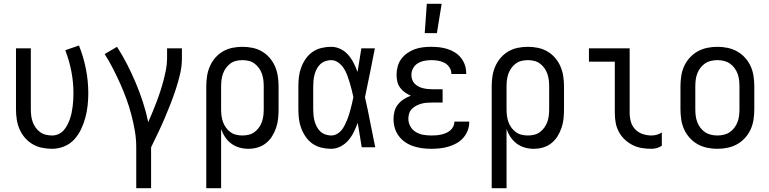

<svg xmlns="http://www.w3.org/2000/svg" viewBox="-20 -774 4040 1009"><path d="M254 8Q227 8 200.5 2.5Q174 -3 151 -16.5Q128 -30 110.5 -50.5Q93 -71 82.5 -95.5Q72 -120 68 -146.5Q64 -173 64 -200V-520H142V-200Q142 -183 144 -166.5Q146 -150 151.5 -134Q157 -118 167 -104Q177 -90 190.5 -80Q204 -70 220.5 -66Q237 -62 254 -62Q271 -62 287 -69Q303 -76 314.5 -89Q326 -102 334 -117.5Q342 -133 347.5 -149Q353 -165 356.5 -182Q360 -199 362 -216Q364 -233 365 -250Q366 -267 366 -284Q366 -342 355 -399Q344 -456 323 -510L395 -535Q419 -475 431.5 -411.5Q444 -348 444 -284Q444 -252 440.5 -219.5Q437 -187 428.5 -155.5Q420 -124 406 -94.5Q392 -65 370 -41Q348 -17 317 -4.5Q286 8 254 8Z M696 215V0Q696 -44 688.5 -87Q681 -130 670 -172Q659 -214 644 -255Q629 -296 611 -336Q593 -376 573 -415Q553 -454 530 -490L595 -528Q624 -483 648.5 -435Q673 -387 694 -337Q715 -287 731.5 -236Q748 -185 759 -132Q771 -159 782 -186Q793 -213 803.5 -240.5Q814 -268 823 -296Q832 -324 839.5 -352.5Q847 -381 852.5 -410Q858 -439 858 -468V-520H936V-468Q936 -426 926.5 -385.5Q917 -345 904 -305.5Q891 -266 876 -227.5Q861 -189 844.5 -150.5Q828 -112 810 -74.5Q792 -37 774 0V215Z M1064 215V-320Q1064 -347 1068 -373.5Q1072 -400 1082.5 -424.5Q1093 -449 1110.5 -469.5Q1128 -490 1151 -503.5Q1174 -517 1200.5 -522.5Q1227 -528 1254 -528Q1281 -528 1307.5 -522.5Q1334 -517 1357 -503.5Q1380 -490 1397.5 -469.5Q1415 -449 1425.5 -424.5Q1436 -400 1440 -373.5Q1444 -347 1444 -320V-200Q1444 -175 1441.5 -150.5Q1439 -126 1431 -102.5Q1423 -79 1410 -58Q1397 -37 1377.5 -21.5Q1358 -6 1334 1Q1310 8 1285 8Q1261 8 1238 1.5Q1215 -5 1196 -19Q1177 -33 1163.5 -53Q1150 -73 1142 -96V215ZM1254 -62Q1271 -62 1287.5 -66Q1304 -70 1317.5 -80Q1331 -90 1341 -104Q1351 -118 1356.5 -134Q1362 -150 1364 -166.5Q1366 -183 1366 -200V-320Q1366 -337 1364 -353.5Q1362 -370 1356.5 -386Q1351 -402 1341 -416Q1331 -430 1317.5 -440Q1304 -450 1287.5 -454Q1271 -458 1254 -458Q1237 -458 1220.5 -454Q1204 -450 1190.5 -440Q1177 -430 1167 -416Q1157 -402 1151.5 -386Q1146 -370 1144 -353.5Q1142 -337 1142 -320V-200Q1142 -183 1144 -166.5Q1146 -150 1151.5 -134Q1157 -118 1167 -104Q1177 -90 1190.5 -80Q1204 -70 1220.5 -66Q1237 -62 1254 -62Z M1720 8Q1695 8 1669.5 2Q1644 -4 1623 -18.5Q1602 -33 1587 -54.5Q1572 -76 1563 -100Q1554 -124 1551 -149Q1548 -174 1548 -200V-320Q1548 -346 1551 -371Q1554 -396 1563 -420Q1572 -444 1587 -465.5Q1602 -487 1623 -501.5Q1644 -516 1669.5 -522Q1695 -528 1720 -528Q1746 -528 1769.5 -516.5Q1793 -505 1810 -485.5Q1827 -466 1838.5 -443Q1850 -420 1859 -396Q1864 -427 1869 -458Q1874 -489 1879 -520H1950Q1937 -456 1924.5 -391.5Q1912 -327 1898 -263Q1913 -198 1925.5 -132Q1938 -66 1952 0H1881Q1876 -32 1870.5 -64Q1865 -96 1860 -128V-129Q1851 -104 1839.5 -80.5Q1828 -57 1811 -37Q1794 -17 1770 -4.5Q1746 8 1720 8ZM1720 -62Q1736 -62 1750 -69.5Q1764 -77 1774 -89Q1784 -101 1791 -115Q1798 -129 1804 -143.5Q1810 -158 1814.5 -173Q1819 -188 1823 -203Q1827 -218 1830.5 -233Q1834 -248 1837 -264Q1833 -283 1828 -303Q1823 -323 1817 -342.5Q1811 -362 1804 -380.5Q1797 -399 1786 -416Q1775 -433 1757.5 -445.5Q1740 -458 1720 -458Q1705 -458 1689.5 -452.5Q1674 -447 1663 -436.5Q1652 -426 1644.5 -411.5Q1637 -397 1633 -382Q1629 -367 1627.5 -351.5Q1626 -336 1626 -320V-200Q1626 -184 1627.5 -168.5Q1629 -153 1633 -138Q1637 -123 1644.5 -108.5Q1652 -94 1663 -83.5Q1674 -73 1689.5 -67.5Q1705 -62 1720 -62Z M2247 8Q2223 8 2199.5 5Q2176 2 2153 -5.5Q2130 -13 2110 -26.5Q2090 -40 2075.5 -59.5Q2061 -79 2054.5 -102Q2048 -125 2048 -149Q2048 -170 2053.5 -190Q2059 -210 2072 -226Q2085 -242 2102.5 -253Q2120 -264 2139 -271Q2123 -278 2108 -288.5Q2093 -299 2082.5 -313.5Q2072 -328 2068 -345.5Q2064 -363 2064 -381Q2064 -403 2070 -425Q2076 -447 2089 -464.5Q2102 -482 2120.5 -495Q2139 -508 2160 -515.5Q2181 -523 2203 -525.5Q2225 -528 2247 -528Q2268 -528 2289.5 -525.5Q2311 -523 2331.5 -516.5Q2352 -510 2370.5 -498.5Q2389 -487 2402.5 -470Q2416 -453 2423 -432.5Q2430 -412 2430 -390V-385H2352V-388Q2352 -405 2341.5 -420.5Q2331 -436 2315.5 -444Q2300 -452 2282.5 -455Q2265 -458 2247 -458Q2229 -458 2210.5 -454.5Q2192 -451 2176 -441.5Q2160 -432 2151 -415.5Q2142 -399 2142 -380Q2142 -368 2146 -356Q2150 -344 2158.5 -335Q2167 -326 2178 -320Q2189 -314 2201 -311Q2213 -308 2225.5 -306.5Q2238 -305 2250 -305H2306V-235H2250Q2236 -235 2222 -234Q2208 -233 2194 -229Q2180 -225 2167.5 -218.5Q2155 -212 2145 -202Q2135 -192 2130.5 -178.5Q2126 -165 2126 -150Q2126 -129 2136.5 -110Q2147 -91 2165.5 -80Q2184 -69 2205 -65.5Q2226 -62 2247 -62Q2260 -62 2273 -63Q2286 -64 2299 -67Q2312 -70 2324 -75Q2336 -80 2346 -88.5Q2356 -97 2362 -109Q2368 -121 2368 -134V-135H2446V-132Q2446 -109 2437.5 -87.5Q2429 -66 2414 -49Q2399 -32 2379 -21Q2359 -10 2337 -3.5Q2315 3 2292.5 5.5Q2270 8 2247 8ZM2212 -600 2223 -754H2301L2276 -600Z M2564 215V-320Q2564 -347 2568 -373.5Q2572 -400 2582.5 -424.5Q2593 -449 2610.5 -469.5Q2628 -490 2651 -503.5Q2674 -517 2700.5 -522.5Q2727 -528 2754 -528Q2781 -528 2807.5 -522.5Q2834 -517 2857 -503.5Q2880 -490 2897.5 -469.5Q2915 -449 2925.5 -424.5Q2936 -400 2940 -373.5Q2944 -347 2944 -320V-200Q2944 -175 2941.5 -150.5Q2939 -126 2931 -102.5Q2923 -79 2910 -58Q2897 -37 2877.5 -21.5Q2858 -6 2834 1Q2810 8 2785 8Q2761 8 2738 1.5Q2715 -5 2696 -19Q2677 -33 2663.5 -53Q2650 -73 2642 -96V215ZM2754 -62Q2771 -62 2787.5 -66Q2804 -70 2817.5 -80Q2831 -90 2841 -104Q2851 -118 2856.5 -134Q2862 -150 2864 -166.5Q2866 -183 2866 -200V-320Q2866 -337 2864 -353.5Q2862 -370 2856.5 -386Q2851 -402 2841 -416Q2831 -430 2817.5 -440Q2804 -450 2787.5 -454Q2771 -458 2754 -458Q2737 -458 2720.5 -454Q2704 -450 2690.5 -440Q2677 -430 2667 -416Q2657 -402 2651.5 -386Q2646 -370 2644 -353.5Q2642 -337 2642 -320V-200Q2642 -183 2644 -166.5Q2646 -150 2651.5 -134Q2657 -118 2667 -104Q2677 -90 2690.5 -80Q2704 -70 2720.5 -66Q2737 -62 2754 -62Z M3404 8Q3378 8 3353 4Q3328 0 3305 -11.5Q3282 -23 3263 -41Q3244 -59 3232 -81.5Q3220 -104 3215.5 -129Q3211 -154 3211 -180V-450H3075V-520H3289V-180Q3289 -157 3295.5 -134Q3302 -111 3318.5 -94Q3335 -77 3357.5 -69.5Q3380 -62 3404 -62Q3418 -62 3432 -66Q3446 -70 3458 -78V-8Q3446 0 3432 4Q3418 8 3404 8Z M3750 8Q3723 8 3696.5 2.5Q3670 -3 3646.5 -16Q3623 -29 3604.5 -49.5Q3586 -70 3575 -94.5Q3564 -119 3560 -146Q3556 -173 3556 -200V-320Q3556 -347 3560 -374Q3564 -401 3575 -425.5Q3586 -450 3604.5 -470.5Q3623 -491 3646.5 -504Q3670 -517 3696.5 -522.5Q3723 -528 3750 -528Q3777 -528 3803.5 -522.5Q3830 -517 3853.5 -504Q3877 -491 3895.5 -470.5Q3914 -450 3925 -425.5Q3936 -401 3940 -374Q3944 -347 3944 -320V-200Q3944 -173 3940 -146Q3936 -119 3925 -94.5Q3914 -70 3895.5 -49.5Q3877 -29 3853.5 -16Q3830 -3 3803.5 2.5Q3777 8 3750 8ZM3750 -62Q3767 -62 3784 -66Q3801 -70 3815 -79.5Q3829 -89 3839.5 -103Q3850 -117 3856 -133Q3862 -149 3864 -166Q3866 -183 3866 -200V-320Q3866 -337 3864 -354Q3862 -371 3856 -387Q3850 -403 3839.5 -417Q3829 -431 3815 -440.5Q3801 -450 3784 -454Q3767 -458 3750 -458Q3733 -458 3716 -454Q3699 -450 3685 -440.5Q3671 -431 3660.5 -417Q3650 -403 3644 -387Q3638 -371 3636 -354Q3634 -337 3634 -320V-200Q3634 -183 3636 -166Q3638 -149 3644 -133Q3650 -117 3660.5 -103Q3671 -89 3685 -79.5Q3699 -70 3716 -66Q3733 -62 3750 -62Z"/></svg>

Font: Iosevka
Style: Regular
Weight: 400
Monospace: yes
Designer: Belleve Invis
Foundry: Belleve Invis
Version: Version 33.2.3; ttfautohint (v1.8.4)